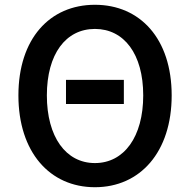

<svg xmlns="http://www.w3.org/2000/svg" viewBox="-20 -770 794 803"><path d="M377 13C566 13 698 -134 698 -371C698 -608 566 -750 377 -750C188 -750 57 -608 57 -371C57 -134 188 13 377 13ZM377 -88C255 -88 176 -198 176 -371C176 -544 255 -649 377 -649C499 -649 579 -544 579 -371C579 -198 499 -88 377 -88ZM256 -335H498V-436H256Z"/></svg>

Font: Spoqa Han Sans Neo Medium
Style: Regular
Weight: 500
Designer: [Spoqa Han Sans Neo] Dong-huui Kim  Younghwa Kang  Yujin Lee  [Noto Sans] Ryoko NISHIZUKA  (kana & ideographs); Paul D. 
Foundry: Spoqa (http://www.spoqa-han-sans.com)
Version: Version 1.000